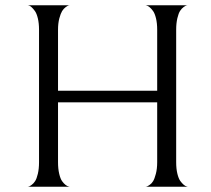

<svg xmlns="http://www.w3.org/2000/svg" viewBox="-20 -708 800 728"><path d="M532 0Q534 0 537 -1Q540 -2 547.5 -7Q555 -12 560.5 -21Q566 -30 571 -49Q576 -68 576 -93V-320H200V-93Q200 -68 204.5 -49Q209 -30 215.5 -21Q222 -12 228.5 -7Q235 -2 240 -1L244 0H85Q87 0 90 -1Q93 -2 100 -7Q107 -12 113 -21Q119 -30 123.5 -49Q128 -68 128 -93V-595Q128 -620 123.5 -638.5Q119 -657 112.5 -666Q106 -675 100 -680.5Q94 -686 90 -687L85 -688H244Q242 -688 239 -687Q236 -686 228.5 -680.5Q221 -675 215.5 -666Q210 -657 205 -638.5Q200 -620 200 -595V-364H576V-595Q576 -620 571.5 -638.5Q567 -657 560.5 -666Q554 -675 547.5 -680.5Q541 -686 536 -687L532 -688H691Q689 -688 686 -687Q683 -686 676 -681Q669 -676 663 -667Q657 -658 652.5 -639Q648 -620 648 -595V-93Q648 -68 652.5 -49.5Q657 -31 663.5 -22Q670 -13 676.5 -7.5Q683 -2 688 -1L692 0Z"/></svg>

Font: Bellefair
Style: Regular
Weight: 400
Designer: Nick Shinn, Liron Lavi Turkenic
Foundry: Shinntype
Version: Version 1.003;PS 001.003;hotconv 1.0.88;makeotf.lib2.5.64775